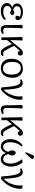

<svg xmlns="http://www.w3.org/2000/svg" viewBox="1874 -2704 845 4632"><g transform="rotate(90 2296.0 -388.5)"><path d="M255 14Q162 14 107.5 -25Q53 -64 53 -130Q53 -175 81 -209.5Q109 -244 160 -261V-262Q63 -294 63 -372Q63 -438 119 -478.5Q175 -519 267 -519Q358 -519 411.5 -486Q465 -453 465 -396Q465 -369 450 -353.5Q435 -338 409 -338Q360 -338 360 -377Q360 -389 365.5 -402.5Q371 -416 387 -440Q348 -470 269 -470Q206 -470 168 -444Q130 -418 130 -376Q130 -311 218 -284Q240 -300 256 -306Q272 -312 288 -312Q312 -312 327 -298.5Q342 -285 342 -263Q342 -241 326.5 -226.5Q311 -212 287 -212Q252 -212 215 -243Q125 -217 125 -141Q125 -95 161.5 -70Q198 -45 264 -45Q369 -45 435 -107L463 -77Q428 -34 373.5 -10Q319 14 255 14Z M690 14Q635 14 610.5 -19.5Q586 -53 586 -128Q586 -165 585.5 -215Q585 -265 584 -319Q583 -373 582 -422Q581 -471 580 -506L651 -512L663 -505Q661 -462 658.5 -406.5Q656 -351 654 -295.5Q652 -240 651 -195.5Q650 -151 650 -131Q650 -80 665 -62.5Q680 -45 722 -45Q740 -45 754 -47.5Q768 -50 786 -57L797 -24Q780 -7 750.5 3.5Q721 14 690 14Z M1248 14Q1211 14 1186.5 -4Q1162 -22 1134 -68Q1123 -86 1106 -118.5Q1089 -151 1072.5 -188Q1056 -225 1044 -254L947 -135V0H884L874 -506L946 -512L958 -505Q955 -455 953 -412Q951 -369 950 -322.5Q949 -276 948 -212L1119 -421Q1152 -460 1174 -481.5Q1196 -503 1215.5 -511Q1235 -519 1257 -519Q1286 -519 1303.5 -502Q1321 -485 1321 -457Q1321 -429 1304.5 -412Q1288 -395 1261 -395Q1236 -395 1223.5 -410Q1211 -425 1217 -447Q1200 -445 1149 -381L1088 -306Q1107 -263 1131 -216Q1155 -169 1191 -107Q1212 -70 1230 -55.5Q1248 -41 1275 -41Q1285 -41 1298.5 -44Q1312 -47 1324 -52L1335 -21Q1298 14 1248 14Z M1624 14Q1518 14 1458 -55Q1398 -124 1398 -245Q1398 -374 1461.5 -446.5Q1525 -519 1637 -519Q1704 -519 1753.5 -487.5Q1803 -456 1830 -399Q1857 -342 1857 -264Q1857 -134 1794.5 -60Q1732 14 1624 14ZM1636 -38Q1705 -38 1742.5 -92Q1780 -146 1780 -246Q1780 -351 1739 -410Q1698 -469 1625 -469Q1551 -469 1512.5 -416Q1474 -363 1474 -264Q1474 -156 1516 -97Q1558 -38 1636 -38Z M2145 13 2089 0Q2079 -169 2062 -269.5Q2045 -370 2018 -415Q1991 -460 1951 -460Q1930 -460 1905 -449L1894 -480Q1910 -495 1935.5 -505Q1961 -515 1987 -515Q2026 -515 2053.5 -492Q2081 -469 2099.5 -416Q2118 -363 2128.5 -274.5Q2139 -186 2145 -56H2149Q2196 -101 2231.5 -163.5Q2267 -226 2287.5 -296Q2308 -366 2308 -433Q2308 -479 2301 -507H2368L2381 -501Q2386 -484 2386 -445Q2386 -362 2357 -279Q2328 -196 2274 -121Q2220 -46 2145 13Z M2624 14Q2569 14 2544.5 -19.5Q2520 -53 2520 -128Q2520 -165 2519.5 -215Q2519 -265 2518 -319Q2517 -373 2516 -422Q2515 -471 2514 -506L2585 -512L2597 -505Q2595 -462 2592.5 -406.5Q2590 -351 2588 -295.5Q2586 -240 2585 -195.5Q2584 -151 2584 -131Q2584 -80 2599 -62.5Q2614 -45 2656 -45Q2674 -45 2688 -47.5Q2702 -50 2720 -57L2731 -24Q2714 -7 2684.5 3.5Q2655 14 2624 14Z M3182 14Q3145 14 3120.5 -4Q3096 -22 3068 -68Q3057 -86 3040 -118.5Q3023 -151 3006.5 -188Q2990 -225 2978 -254L2881 -135V0H2818L2808 -506L2880 -512L2892 -505Q2889 -455 2887 -412Q2885 -369 2884 -322.5Q2883 -276 2882 -212L3053 -421Q3086 -460 3108 -481.5Q3130 -503 3149.5 -511Q3169 -519 3191 -519Q3220 -519 3237.5 -502Q3255 -485 3255 -457Q3255 -429 3238.5 -412Q3222 -395 3195 -395Q3170 -395 3157.5 -410Q3145 -425 3151 -447Q3134 -445 3083 -381L3022 -306Q3041 -263 3065 -216Q3089 -169 3125 -107Q3146 -70 3164 -55.5Q3182 -41 3209 -41Q3219 -41 3232.5 -44Q3246 -47 3258 -52L3269 -21Q3232 14 3182 14Z M3515 14Q3462 14 3422 -15.5Q3382 -45 3359.5 -97.5Q3337 -150 3337 -220Q3337 -309 3377.5 -387.5Q3418 -466 3488 -512L3516 -493Q3412 -374 3412 -215Q3412 -134 3441.5 -88.5Q3471 -43 3524 -43Q3606 -43 3643 -163Q3625 -192 3617 -215.5Q3609 -239 3609 -263Q3609 -298 3626 -322Q3643 -346 3668 -346Q3695 -346 3713.5 -322Q3732 -298 3732 -263Q3732 -219 3697 -163Q3736 -43 3819 -43Q3869 -43 3898 -92.5Q3927 -142 3927 -230Q3927 -272 3913 -320.5Q3899 -369 3875.5 -415.5Q3852 -462 3822 -498L3892 -512L3904 -505Q3932 -472 3954 -427Q3976 -382 3988 -332Q4000 -282 4000 -233Q4000 -162 3977 -106Q3954 -50 3914.5 -18Q3875 14 3824 14Q3770 14 3731 -17Q3692 -48 3672 -105H3669Q3651 -50 3609 -18Q3567 14 3515 14ZM3677 -574 3651 -588 3717 -748Q3726 -771 3735 -781Q3744 -791 3762 -791Q3795 -791 3817 -747V-734Z M4293 13 4237 0Q4227 -169 4210 -269.5Q4193 -370 4166 -415Q4139 -460 4099 -460Q4078 -460 4053 -449L4042 -480Q4058 -495 4083.5 -505Q4109 -515 4135 -515Q4174 -515 4201.5 -492Q4229 -469 4247.5 -416Q4266 -363 4276.5 -274.5Q4287 -186 4293 -56H4297Q4344 -101 4379.5 -163.5Q4415 -226 4435.5 -296Q4456 -366 4456 -433Q4456 -479 4449 -507H4516L4529 -501Q4534 -484 4534 -445Q4534 -362 4505 -279Q4476 -196 4422 -121Q4368 -46 4293 13Z"/></g></svg>

Font: Literata 12pt Light
Style: Regular
Weight: 300
Designer: Latin by Veronika Burian and Jose Scaglione. Greek by Irene Vlachou. Cyrillic by Vera Evstafieva.
Foundry: TypeTogether
Version: Version 3.002